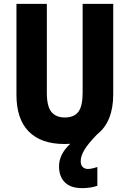

<svg xmlns="http://www.w3.org/2000/svg" viewBox="-20 -734 669 992"><path d="M397 99Q397 119 407.5 129Q418 139 434 139Q445 139 460 135.5Q475 132 483 129V226Q448 238 404 238Q345 238 315 208Q285 178 285 125Q285 63 343 9Q328 10 313 10Q192 10 128.5 -54.5Q65 -119 65 -244V-714H222V-254Q222 -185 245.5 -156Q269 -127 315 -127Q363 -127 385 -156.5Q407 -186 407 -255V-714H565V-247Q565 -105 482 -40Q436 7 416.5 39.5Q397 72 397 99Z"/></svg>

Font: Noto Sans Ethiopic Condensed ExtraBold
Style: Regular
Weight: 800
Width: 3
Designer: Monotype Design Team
Foundry: Monotype Imaging Inc.
Version: Version 2.102; ttfautohint (v1.8.4.7-5d5b)